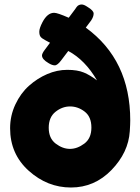

<svg xmlns="http://www.w3.org/2000/svg" viewBox="-20 -826 625 855"><path d="M386 -735 362 -703Q560 -559 560 -290Q560 -274 558 -242Q552 -147 476.5 -69Q401 9 296 9Q191 9 108 -65.5Q25 -140 25 -255Q25 -311 48.5 -361Q72 -411 109 -444Q146 -477 190 -496Q234 -515 279.5 -515Q325 -515 353.5 -503Q382 -491 412 -468Q359 -559 284 -599L253 -558Q236 -535 224 -535Q212 -535 196 -545Q167 -562 167 -579Q167 -588 180 -605L203 -636L200 -637Q199 -638 182.5 -646.5Q166 -655 160.5 -662.5Q155 -670 155 -685Q155 -700 169 -727Q191 -769 221 -769Q236 -769 286 -747L310 -779Q312 -781 315.5 -786.5Q319 -792 321 -794.5Q323 -797 326 -800Q334 -806 344 -806Q354 -806 370 -795Q397 -779 397 -765.5Q397 -752 386 -735ZM197 -257Q197 -210 228 -186.5Q259 -163 291.5 -163Q324 -163 355.5 -186.5Q387 -210 387 -258Q387 -306 357 -329Q327 -352 292 -352Q257 -352 227 -328Q197 -304 197 -257Z"/></svg>

Font: Fredoka One
Style: Regular
Weight: 400
Version: Version 1.001;April 7, 2020;FontCreator 12.0.0.2522 64-bit